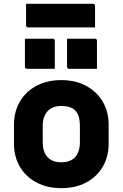

<svg xmlns="http://www.w3.org/2000/svg" viewBox="-20 -970 640 1002"><path d="M300 -552Q373 -552 428.5 -522.5Q484 -493 515.5 -440.5Q547 -388 547 -319V-221Q547 -152 516 -99.5Q485 -47 429.5 -17.5Q374 12 300 12Q227 12 171 -17.5Q115 -47 84 -99.5Q53 -152 53 -221V-319Q53 -388 84 -440.5Q115 -493 171 -522.5Q227 -552 300 -552ZM300 -417Q254 -417 228.5 -390Q203 -363 203 -312V-228Q203 -175 230 -148Q255 -123 300 -123Q347 -123 372 -150Q397 -177 397 -228V-312Q397 -369 372 -394Q349 -417 300 -417ZM110 -768H255Q266 -768 266 -757V-611H121Q110 -611 110 -622ZM330 -768H475Q486 -768 486 -757V-611H341Q330 -611 330 -622ZM116 -950H465Q476 -950 476 -939V-827H127Q116 -827 116 -838Z"/></svg>

Font: Recursive Sn Lnr St XBd
Style: Regular
Weight: 800
Version: Version 1.079;hotconv 1.0.112;makeotfexe 2.5.65598; ttfautoh